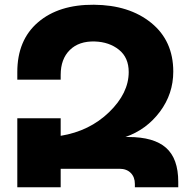

<svg xmlns="http://www.w3.org/2000/svg" viewBox="-20 -790 789 810"><path d="M522 -212Q629 -212 680.5 -166.5Q732 -121 732 -23V0H549V-14Q549 -43 531.5 -60.5Q514 -78 484 -78H236V0H53V-291H236V-217Q358 -237 440.5 -317Q523 -397 523 -486Q523 -547 482 -580Q441 -613 380 -615Q313 -617 274.5 -579Q236 -541 236 -474V-454H53V-486Q53 -621 140.5 -696Q228 -771 376 -770Q525 -769 618 -693.5Q711 -618 711 -488Q711 -394 654.5 -318.5Q598 -243 509 -212Z"/></svg>

Font: Montserrat arm
Style: Bold
Weight: 700
Designer: Julieta Ulanovsky
Foundry: Julieta Ulanovsky
Version: Version 6.000;PS 006.000;hotconv 1.0.88;makeotf.lib2.5.64775